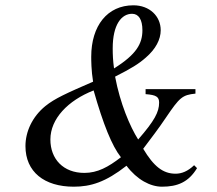

<svg xmlns="http://www.w3.org/2000/svg" viewBox="-20 -686 818 724"><path d="M436 -93C388 -56 348 -34 298 -34C219 -34 170 -86 170 -160C170 -238 236 -307 333 -345C369 -218 402 -136 436 -93ZM517 -572C517 -522 495 -481 410 -428C406 -458 405 -478 405 -504C405 -593 438 -634 478 -634C503 -634 517 -612 517 -572ZM712 -63C688 -40 665 -31 642 -31C595 -31 560 -58 520 -125C550 -165 578 -201 606 -243C657 -318 667 -328 717 -333V-350H529V-331C569 -328 580 -321 580 -299C580 -264 563 -231 501 -160C470 -209 433 -296 414 -397C475 -428 503 -445 530 -469C567 -501 586 -537 586 -572C586 -625 544 -666 483 -666C385 -666 324 -589 324 -472C324 -461 324 -420 331 -378C230 -334 187 -315 151 -286C102 -246 76 -190 76 -135C76 -38 147 18 258 18C322 18 378 1 457 -61C497 -8 547 18 591 18C649 18 691 1 723 -52Z"/></svg>

Font: XITS
Style: Italic
Weight: 400
Italic angle: -16.33°
Designer: MicroPress Inc., with final additions and corrections provided by Coen Hoffman, Elsevier (retired)
Version: Version 1.302